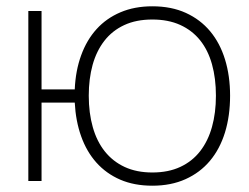

<svg xmlns="http://www.w3.org/2000/svg" viewBox="-20 -575 791 610"><path d="M464 15Q406.5 15 362 -4.2Q317.5 -23.5 286.2 -58.5Q255 -93.5 237.8 -142Q220.5 -190.5 217.5 -249H112V0H70V-540H112V-291H217.5Q220 -350.5 237.8 -399.2Q255.5 -448 286.8 -482.5Q318 -517 362.8 -536Q407.5 -555 464 -555Q524.5 -555 570.5 -534Q616.5 -513 647.8 -475.5Q679 -438 695 -385.8Q711 -333.5 711 -271Q711 -207 694.8 -154.2Q678.5 -101.5 647 -64Q615.5 -26.5 569.5 -5.8Q523.5 15 464 15ZM464 -27Q515 -27 553 -44.8Q591 -62.5 616 -94.8Q641 -127 653.5 -171.8Q666 -216.5 666 -271Q666 -326 653.5 -370.8Q641 -415.5 615.8 -447Q590.5 -478.5 552.5 -495.8Q514.5 -513 464 -513Q412.5 -513 374.5 -495.2Q336.5 -477.5 311.5 -445.2Q286.5 -413 274.2 -368.8Q262 -324.5 262 -271Q262 -216 274.8 -171Q287.5 -126 313 -94Q338.5 -62 376.2 -44.5Q414 -27 464 -27Z"/></svg>

Font: Vela Sans ExtLt
Style: Regular
Weight: 200
Designer: Principal design: Mikhail Sharanda - project Manrope.
Design modification: Ravid Balaliev
Foundry: Mikhail Sharanda
Version: Version 1.001